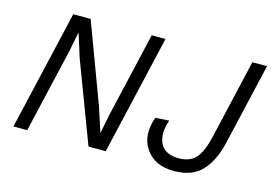

<svg xmlns="http://www.w3.org/2000/svg" viewBox="-89 -837 1448 1023"><g transform="rotate(15 634.5 -326.0)"><path d="M47 0 200 -660H296L460 -220L503 -88H504L525 -194L633 -660H709L556 0H461L294 -442L253 -572H252L231 -466L123 0ZM933 8Q827 8 777.5 -64Q728 -136 765 -240L841 -245Q813 -167 839 -115.5Q865 -64 940 -64Q1003 -64 1035.5 -101Q1068 -138 1088 -227L1188 -660H1269L1164 -207Q1140 -105 1086.5 -48.5Q1033 8 933 8Z"/></g></svg>

Font: Elaine Sans
Style: Italic
Weight: 400
Italic angle: -13°
Designer: Wei Huang
Foundry: Wei Huang
Version: Version 2.001;December 24, 2019;FontCreator 12.0.0.2547 64-b